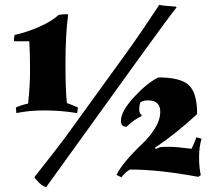

<svg xmlns="http://www.w3.org/2000/svg" viewBox="-20 -724 890 786"><path d="M169 42Q155 39 139.5 23.5Q124 8 121 1Q214 -117 246 -160L500 -511Q559 -593 632 -704Q649 -700 699 -697L703 -694Q671 -654 567 -510ZM95 -300Q103 -369 103 -438.5Q103 -508 100 -555H39L37 -557Q37 -572 40 -581Q87 -591 139 -613.5Q191 -636 220 -663Q238 -666 256 -666L259 -664Q248 -583 248 -465.5Q248 -348 254 -302Q272 -296 299 -284L296 -261Q228 -272 163 -272Q98 -272 47 -261L45 -284Q70 -295 95 -300ZM618 -114Q631 -121 639 -122Q647 -123 674 -123Q701 -123 764 -115Q774 -134 784 -162L805 -156Q795 -123 795 -80.5Q795 -38 802 -7L792 0Q630 -30 513 -30Q495 -22 477 2L457 -8Q481 -58 564 -137Q592 -163 614 -198Q636 -233 636 -267Q636 -313 586 -313Q564 -313 555 -305Q550 -293 550 -276.5Q550 -260 559 -254V-248Q532 -237 498 -205Q475 -205 475 -229Q475 -269 530 -328Q585 -387 629 -407Q719 -407 753 -375.5Q787 -344 787 -257Q702 -178 614 -119Z"/></svg>

Font: Almendra
Style: Bold
Weight: 700
Designer: Ana Sanfelippo
Foundry: Ana Sanfelippo
Version: Version 1.004